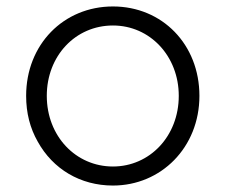

<svg xmlns="http://www.w3.org/2000/svg" viewBox="-20 -563 699 595"><path d="M330 12C479 12 598 -106 598 -266C598 -425 483 -543 330 -543C177 -543 61 -425 61 -266C61 -213 73 -166 97 -124C144 -39 229 12 330 12ZM330 -47C215 -47 125 -141 125 -266C125 -390 214 -484 330 -484C445 -484 534 -389 534 -266C534 -141 444 -47 330 -47Z"/></svg>

Font: Plus Jakarta Sans Light
Style: Regular
Weight: 300
Designer: Gumpita Rahayu
Foundry: Tokotype
Version: Version 2.071;gftools[0.9.30]